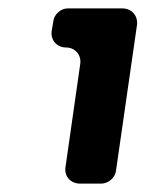

<svg xmlns="http://www.w3.org/2000/svg" viewBox="-20 -720 346 457"><path d="M170 -283H221C238 -283 254 -297 256 -313L306 -660C309 -682 294 -700 271 -700H141C125 -700 109 -686 107 -670L103 -646C100 -625 115 -607 137 -607C159 -607 174 -589 171 -568L136 -323C132 -301 148 -283 170 -283Z"/></svg>

Font: Trueno
Style: RoundBdIt
Weight: 700
Designer: Julieta Ulanovsky, Jasper
Foundry: Julieta Ulanovsky, Cannot Into Space Fonts
Version: Version 3.001